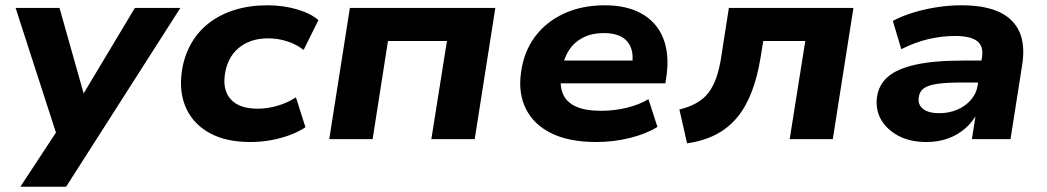

<svg xmlns="http://www.w3.org/2000/svg" viewBox="-20 -526 3960 726"><path d="M57 180 205 -45 206 20 39 -496H205L303 -149H282L490 -496H662L230 180Z M927 11Q835 11 773.5 -22.5Q712 -56 684.5 -115.5Q657 -175 667 -252Q675 -311 701 -358Q727 -405 769 -438Q811 -471 867.5 -488.5Q924 -506 991 -506Q1050 -506 1102 -491Q1154 -476 1184 -450L1128 -337Q1102 -358 1066.5 -369.5Q1031 -381 995 -381Q958 -381 929.5 -371Q901 -361 880 -342.5Q859 -324 846.5 -298.5Q834 -273 830 -242Q822 -183 854 -149Q886 -115 955 -115Q991 -115 1029 -126Q1067 -137 1099 -158L1135 -45Q1110 -28 1076.5 -15.5Q1043 -3 1005 4Q967 11 927 11Z M1225 0 1303 -496H1853L1775 0H1611L1670 -371H1447L1389 0Z M2235 11Q2133 11 2066 -21.5Q1999 -54 1969 -113.5Q1939 -173 1950 -251Q1960 -329 2002 -386Q2044 -443 2112 -474.5Q2180 -506 2267 -506Q2350 -506 2406 -474.5Q2462 -443 2486.5 -384.5Q2511 -326 2501 -245L2496 -211H2075L2088 -297H2390L2370 -280Q2376 -319 2365.5 -346Q2355 -373 2329.5 -387Q2304 -401 2263 -401Q2219 -401 2186 -384.5Q2153 -368 2133 -338.5Q2113 -309 2106 -269L2103 -251Q2095 -205 2108 -172.5Q2121 -140 2157 -123.5Q2193 -107 2253 -107Q2303 -107 2350 -118.5Q2397 -130 2432 -151L2466 -46Q2422 -19 2360.5 -4Q2299 11 2235 11Z M2578 16 2549 -112Q2586 -121 2613.5 -136.5Q2641 -152 2659 -175.5Q2677 -199 2689 -233.5Q2701 -268 2708 -316L2736 -496H3207L3129 0H2966L3025 -371H2866L2856 -309Q2844 -235 2822 -178Q2800 -121 2766.5 -81Q2733 -41 2686.5 -17Q2640 7 2578 16Z M3483 11Q3422 11 3378 -12Q3334 -35 3312 -73Q3290 -111 3296 -158Q3302 -204 3336 -234.5Q3370 -265 3440 -281Q3510 -297 3623 -297H3710L3697 -214H3618Q3560 -214 3524.5 -209Q3489 -204 3472.5 -191.5Q3456 -179 3454 -157Q3450 -130 3470.5 -114Q3491 -98 3532 -98Q3568 -98 3599 -111Q3630 -124 3651 -148Q3672 -172 3677 -204L3693 -309Q3700 -351 3675 -370.5Q3650 -390 3591 -390Q3541 -390 3490 -378Q3439 -366 3388 -340L3356 -447Q3392 -466 3435 -479Q3478 -492 3524.5 -499Q3571 -506 3615 -506Q3704 -506 3758.5 -480.5Q3813 -455 3835 -405Q3857 -355 3845 -280L3801 0H3655L3671 -102H3677Q3660 -67 3631 -41.5Q3602 -16 3565 -2.5Q3528 11 3483 11Z"/></svg>

Font: Nunito Sans 10pt SemiExpanded ExtraBold
Style: Italic
Weight: 800
Width: 6
Italic angle: -9°
Designer: Vernon Adams
Foundry: Vernon Adams
Version: Version 3.101;gftools[0.9.27]